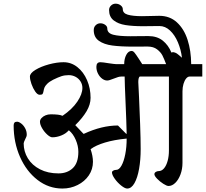

<svg xmlns="http://www.w3.org/2000/svg" viewBox="-20 -973 1142 1065"><path d="M1102.1 -617.2V-548.3H1031.2Q1021.5 -548.3 1012.5 -537.4Q1003.4 -526.4 997.8 -507.6Q992.2 -488.8 992.2 -466.3V-69.3Q992.2 -35.2 981.2 -5.6Q970.2 23.9 952.4 41.3Q934.6 58.6 915 58.6Q904.8 58.6 885.7 46.4Q866.7 34.2 851.6 18.6Q836.4 2.9 836.4 -6.8Q836.4 -14.2 843.8 -19Q851.1 -23.9 859.4 -23.9Q877 -23.9 889.9 -39.3Q902.8 -54.7 909.9 -80.8Q917 -106.9 917 -138.2V-548.3H754.9Q747.1 -542.5 747.1 -517.6Q748 -499.5 751.2 -433.3Q754.4 -367.2 757.3 -284.2Q760.3 -201.2 760.3 -146Q760.3 -86.4 751.5 -36.6Q742.7 13.2 725.8 43Q709 72.8 685.5 72.8Q672.9 72.8 652.3 56.4Q631.8 40 616.5 18.6Q601.1 -2.9 601.1 -17.1Q601.1 -22.5 608.2 -26.6Q615.2 -30.8 625 -30.8Q640.6 -30.8 653.8 -54.2Q667 -77.6 674.8 -117.4Q682.6 -157.2 682.6 -204.1H680.7Q613.8 -197.8 562.5 -182.4Q511.2 -167 483.4 -146H482.4Q495.6 -106.9 495.6 -75.7Q495.6 -34.2 472.7 -0.2Q449.7 33.7 410.6 53.2Q371.6 72.8 326.2 72.8Q250 72.8 188.2 25.1Q126.5 -22.5 91.1 -102.5Q55.7 -182.6 55.7 -276.9Q55.7 -287.6 60.1 -292.7Q64.5 -297.9 74.7 -297.9Q84.5 -297.9 97.4 -288.1Q110.4 -278.3 119.4 -261.7Q128.4 -245.1 128.4 -226.1Q128.4 -220.2 126.2 -214.4Q124 -208.5 119.1 -199.2Q111.3 -183.6 111.3 -177.2Q111.3 -132.8 134.5 -94.7Q157.7 -56.6 201.7 -33.9Q245.6 -11.2 304.2 -11.2Q353 -11.2 383.8 -40.3Q414.6 -69.3 414.6 -130.9Q414.6 -164.1 399.9 -197.8Q385.3 -231.4 362.8 -249.5H360.8Q345.7 -231.9 320.3 -221.7Q294.9 -211.4 270 -211.4Q258.8 -211.4 242.2 -226.3Q225.6 -241.2 213.6 -261.7Q201.7 -282.2 201.7 -297.9Q201.7 -308.6 210.2 -318.1Q218.8 -327.6 232.4 -333.3Q246.1 -338.9 261.2 -338.9Q309.1 -338.9 325.2 -331.1H327.6Q380.4 -367.2 408.7 -408.9Q437 -450.7 437 -485.4Q437 -504.9 426.8 -521.2Q416.5 -537.6 399.2 -546.9Q381.8 -556.2 361.3 -556.2Q338.9 -556.2 320.8 -550.3Q302.7 -544.4 274.9 -530.8Q252.9 -519.5 241.5 -507.8Q230 -496.1 226.6 -487.1Q223.1 -478 221.2 -466.3Q219.2 -455.6 215.8 -451.4Q212.4 -447.3 199.7 -447.3Q188 -447.3 175.5 -465.1Q163.1 -482.9 154.5 -507.1Q146 -531.2 146 -548.3Q146 -566.9 176.5 -585.4Q207 -604 251.2 -616Q295.4 -627.9 332.5 -627.9Q375 -627.9 409.2 -600.8Q443.4 -573.7 462.9 -528.3Q482.4 -482.9 482.4 -430.2Q482.4 -393.6 460.2 -356Q438 -318.4 397.5 -278.8L442.9 -231H445.8Q544.9 -276.9 634.3 -276.9L679.7 -231H682.6Q682.6 -251.5 680.4 -306.2Q678.2 -360.8 677.2 -386.2Q671.4 -517.1 671.4 -548.3H651.9Q644 -548.3 635.3 -545.7Q626.5 -543 611.3 -537.1Q597.2 -531.7 589.1 -529.1Q581.1 -526.4 574.2 -526.4Q560.5 -526.4 546.6 -536.6Q532.7 -546.9 523.7 -564.5Q514.6 -582 514.6 -602.1Q514.6 -627.9 536.6 -627.9Q549.3 -627.9 583.5 -622.1Q616.7 -617.2 625 -617.2H668.9Q668.9 -647 680.4 -668.7Q691.9 -690.4 710 -690.4Q718.3 -690.4 726.1 -680.9Q733.9 -671.4 749.5 -647.5Q760.3 -629.4 769 -617.2H901.4Q890.1 -647.5 880.9 -665.5Q871.6 -683.6 851.3 -699.2Q831.1 -714.8 798.8 -714.8L717.3 -714.4Q648.9 -714.4 603 -720.5Q557.1 -726.6 528.6 -746.6Q500 -766.6 500 -806.2Q500 -822.8 511 -833.3Q522 -843.8 536.6 -843.8Q551.3 -843.8 563.2 -835.4Q575.2 -827.1 575.2 -814.9Q575.2 -789.1 607.7 -780.5Q640.1 -772 703.1 -772Q734.9 -772 751.5 -772.5L802.7 -772.9Q851.1 -772.9 882.6 -747.8Q914.1 -722.7 930.7 -681.6Q936 -683.6 942.4 -683.6Q943.8 -683.1 951.7 -680.9Q959.5 -678.7 972.2 -667.5L989.3 -652.8Q983.9 -697.8 966.8 -738.3Q949.7 -778.8 923.1 -803.7Q896.5 -828.6 864.3 -828.6Q835 -828.6 819.8 -828.1L772.5 -827.6Q715.8 -827.6 675.8 -834Q635.7 -840.3 610.4 -860.1Q585 -879.9 585 -917.5Q585 -931.6 595.7 -942.1Q606.4 -952.6 621.1 -952.6Q637.2 -952.6 649.2 -943.4Q661.1 -934.1 661.1 -922.4Q661.1 -899.4 689.2 -891.4Q717.3 -883.3 767.1 -883.3Q784.2 -883.3 817.4 -884.3Q849.6 -885.3 863.3 -885.3Q921.9 -885.3 961.4 -848.9Q1001 -812.5 1020.5 -752Q1040 -691.4 1040.5 -617.2Z"/></svg>

Font: Dekko
Style: Regular
Weight: 400
Designer: Multiple
Foundry: Sorkin Type
Version: Version 2.001